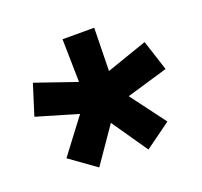

<svg xmlns="http://www.w3.org/2000/svg" viewBox="-86 -857 672 638"><g transform="rotate(-20 250.0 -538.0)"><path d="M163 -317 71 -383 164 -506 18 -549 52 -657 197 -607 194 -759H306L303 -607L447 -657L482 -549L336 -506L428 -383L337 -317L250 -443Z"/></g></svg>

Font: M PLUS 1 Code
Style: Regular
Weight: 400
Designer: Coji Morishita
Foundry: UNDERFOREST DESIGN
Version: Version 1.005